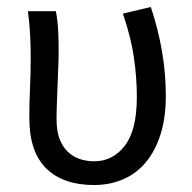

<svg xmlns="http://www.w3.org/2000/svg" viewBox="-20 -518 550 550"><path d="M249 12Q161 12 112.5 -35.5Q64 -83 64 -180Q64 -224 66 -266.5Q68 -309 68 -353Q68 -382 66.5 -415Q65 -448 60 -486H140Q145 -460 146.5 -432.5Q148 -405 148 -373Q148 -352 147 -327.5Q146 -303 145 -276.5Q144 -250 143 -224Q142 -198 142 -176Q142 -143 150.5 -120.5Q159 -98 174 -83.5Q189 -69 208.5 -62.5Q228 -56 250 -56Q303 -56 337.5 -100.5Q372 -145 372 -240Q372 -296 363.5 -354Q355 -412 332 -479L412 -498Q433 -435 444 -371.5Q455 -308 455 -243Q455 -181 440 -133.5Q425 -86 398 -53.5Q371 -21 333 -4.5Q295 12 249 12Z"/></svg>

Font: CV Source Sans
Style: Regular
Weight: 400
Designer: Paul D. Hunt
Foundry: Adobe Systems Incorporated
Version: Version 3.001